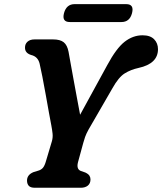

<svg xmlns="http://www.w3.org/2000/svg" viewBox="-20 -886 766 906"><path d="M407 -39.5Q407 -20.5 394.5 -10.2Q382 0 361 0H145Q124 0 115.8 -9.2Q107.5 -18.5 107.5 -34Q107.5 -61.5 138.5 -74L160 -80.5Q174.5 -84.5 182.8 -94.5Q191 -104.5 197 -126L225 -220Q230 -237.5 228 -256Q226 -274.5 222.5 -292.5Q218.5 -313 211.2 -353Q204 -393 195.8 -439Q187.5 -485 179.8 -525Q172 -565 167 -585.5Q159 -619 127 -626.5Q98 -635.5 98 -660.5Q97.5 -678 109.5 -689Q121.5 -700 142.5 -700H231Q264 -700 280.8 -686.5Q297.5 -673 303.5 -641.5Q307 -622 313.2 -587.2Q319.5 -552.5 327.2 -510.2Q335 -468 343 -424.5Q351 -381 358 -344.5L486 -578.5Q529 -658.5 568.2 -689Q607.5 -719.5 652.5 -719.5Q689 -719.5 707.2 -700.8Q725.5 -682 725.5 -654Q725.5 -585.5 634 -565.5Q597 -557.5 568.2 -539.5Q539.5 -521.5 510.5 -469.5L397.5 -274Q386.5 -254 381.5 -239.5Q376.5 -225 373 -212L348 -120.5Q339.5 -87.5 362 -79L382.5 -72Q397 -65 402 -57Q407 -49 407 -39.5ZM282 -824Q293.5 -866.5 332 -866.5H575.5Q614 -866.5 603 -824Q592 -782 553 -782H309.5Q271 -782 282 -824Z"/></svg>

Font: Fraunces 9pt SuperSoft SemiBold
Style: Italic
Weight: 600
Italic angle: -16°
Version: Version 1.000;[0bf87f6ff]